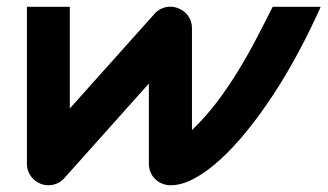

<svg xmlns="http://www.w3.org/2000/svg" viewBox="-20 -548 969 568"><path d="M928.7 -527.8Q898.4 -460 863.3 -394.3Q828.1 -328.6 789.8 -270Q751.5 -211.4 711.4 -161.9Q671.4 -112.3 632.1 -76.4Q592.8 -40.5 555.4 -20.3Q518.1 0 484.9 0Q471.2 0 459.5 -4.9Q447.8 -9.8 439 -18.3Q430.2 -26.9 425.3 -38.6Q420.4 -50.3 420.4 -64V-300.8L168.5 -19Q158.7 -9.3 147.2 -4.6Q135.7 0 123.5 0Q110.4 0 98.9 -4.9Q87.4 -9.8 78.6 -18.3Q69.8 -26.9 64.7 -38.6Q59.6 -50.3 59.6 -64V-527.8H186.5V-227.1L439.5 -509.8Q453.1 -523.4 471.9 -527.1Q490.7 -530.8 508.8 -522.9Q526.9 -515.6 537.4 -499.8Q547.9 -483.9 547.9 -464.8V-163.1Q588.9 -202.6 622.1 -246.6Q655.3 -290.5 683.8 -337.2Q712.4 -383.8 737.5 -431.9Q762.7 -480 786.6 -527.8Z"/></svg>

Font: Audiowide
Style: Regular
Weight: 400
Designer: Astigmatic (AOETI)
Foundry: Astigmatic (AOETI)
Version: Version 1.002